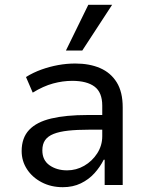

<svg xmlns="http://www.w3.org/2000/svg" viewBox="-20 -769 615 798"><path d="M241 9Q192 9 153 -11.5Q114 -32 92 -66Q70 -100 70 -141Q70 -196 101 -229Q132 -262 193 -276.5Q254 -291 344 -291H418V-230H351Q300 -230 263.5 -226Q227 -222 203 -212.5Q179 -203 167.5 -186.5Q156 -170 156 -144Q156 -103 186 -82Q216 -61 259 -61Q297 -61 330 -80Q363 -99 384 -131.5Q405 -164 405 -203V-330Q405 -385 373 -409Q341 -433 280 -433Q241 -433 200.5 -422Q160 -411 116 -384L88 -449Q119 -468 152.5 -480Q186 -492 221.5 -498.5Q257 -505 293 -505Q352 -505 396 -486Q440 -467 465 -427Q490 -387 490 -323V0H415V-105H411Q396 -75 372.5 -49Q349 -23 316 -7Q283 9 241 9ZM254 -559 347 -749H446L322 -559Z"/></svg>

Font: Nunito Sans 7pt SemiCondensed
Style: Regular
Weight: 400
Width: 4
Designer: Vernon Adams
Foundry: Vernon Adams
Version: Version 3.101;gftools[0.9.27]